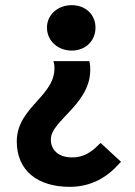

<svg xmlns="http://www.w3.org/2000/svg" viewBox="-20 -523 524 744"><path d="M45 25C45 140 128 201 250 201C336 201 397 162 443 110L449 104L370 31L362 38C333 68 302 87 260 87C206 87 177 58 177 17C177 -60 349 -126 328 -278L326 -286H187L190 -274C205 -153 45 -112 45 25ZM162 -416C162 -365 204 -327 258 -327C312 -327 350 -365 350 -416C350 -466 312 -503 258 -503C204 -503 162 -466 162 -416Z"/></svg>

Font: Falling Sky
Style: SeBd
Weight: 600
Designer: Paul D. Hunt
Foundry: Adobe Systems Incorporated
Version: Version 1.02